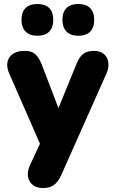

<svg xmlns="http://www.w3.org/2000/svg" viewBox="-20 -757 581 966"><path d="M374 -577C426 -577 454 -605 454 -658C454 -709 425 -737 374 -737C323 -737 294 -709 294 -658C294 -606 323 -577 374 -577ZM168 -577C220 -577 248 -605 248 -658C248 -709 220 -737 168 -737C117 -737 88 -709 88 -658C88 -606 117 -577 168 -577ZM195 189C239 189 265 174 289 122L516 -388C542 -448 514 -501 455 -501C408 -501 384 -485 363 -431L274 -213L191 -430C169 -486 146 -501 104 -501C27 -501 0 -448 26 -388L181 -34L130 76C103 136 133 189 195 189Z"/></svg>

Font: Nunito Black
Style: Regular
Weight: 900
Designer: Vernon Adams
Foundry: Vernon Adams
Version: Version 3.602